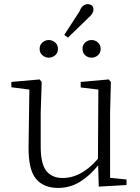

<svg xmlns="http://www.w3.org/2000/svg" viewBox="-20 -901 682 935"><path d="M381.8 -663.1Q381.8 -682.6 395 -694.3Q408.2 -706.1 425.8 -706.1Q443.4 -706.1 456.8 -694.3Q470.2 -682.6 470.2 -663.1Q470.2 -643.6 456.8 -631.8Q443.4 -620.1 425.8 -620.1Q408.2 -620.1 395 -631.8Q381.8 -643.6 381.8 -663.1ZM410.2 -814 311 -717.8 293 -731 368.2 -847.2Q374.5 -865.2 385 -873Q395.5 -880.9 407.2 -880.9Q417.5 -880.9 426.3 -874.8Q435.1 -868.7 435.1 -855Q435.1 -834.5 410.2 -814ZM216.8 -620.1Q200.7 -620.1 186.8 -631.8Q172.9 -643.6 172.9 -663.1Q172.9 -682.6 186.8 -694.3Q200.7 -706.1 216.8 -706.1Q234.9 -706.1 248.5 -694.3Q262.2 -682.6 262.2 -663.1Q262.2 -643.6 248.5 -631.8Q234.9 -620.1 216.8 -620.1ZM516.1 -35.2 596.2 -26.9V0L460.9 7.8L458 -96.2Q418.9 -46.4 370.1 -16.1Q321.3 14.2 263.2 14.2Q192.4 14.2 155.3 -30Q118.2 -74.2 119.1 -185.1L123 -464.8L35.2 -476.1V-502L172.9 -514.2L183.1 -502L178.2 -352.1V-188Q178.2 -102.5 205.8 -68.4Q233.4 -34.2 285.2 -34.2Q332 -34.2 375.5 -58.6Q418.9 -83 457 -127.9L459 -464.8L373 -475.1V-502L509.8 -514.2L520 -502L516.1 -352.1Z"/></svg>

Font: Source Han Serif CN ExtraLight
Style: Regular
Weight: 250
Designer: Ryoko NISHIZUKA  (kana & ideographs); Frank Grießhammer (Latin, Greek & Cyrillic); Wenlong ZHANG  (bopomofo); Sandoll Co
Foundry: Adobe Systems Incorporated
Version: Version 1.001;PS 1.001;hotconv 16.6.54;makeotf.lib2.5.65590